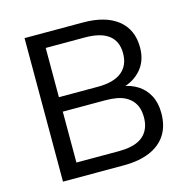

<svg xmlns="http://www.w3.org/2000/svg" viewBox="-104 -808 907 911"><g transform="rotate(-15 349.5 -352.5)"><path d="M95 0V-705H382Q492 -705 552.5 -657Q613 -609 613 -521Q613 -456 576.5 -413.5Q540 -371 481 -357V-365Q525 -359 558.5 -337.5Q592 -316 611 -280Q630 -244 630 -194Q630 -131 602.5 -88Q575 -45 522 -22.5Q469 0 394 0ZM180 -71H388Q420 -71 445 -76Q470 -81 488.5 -91Q507 -101 519.5 -116Q532 -131 538.5 -151Q545 -171 545 -195Q545 -222 538.5 -242Q532 -262 519 -277Q506 -292 487.5 -302Q469 -312 444 -316.5Q419 -321 388 -321H180ZM180 -392H372Q449 -392 488.5 -423.5Q528 -455 528 -515Q528 -574 489 -604Q450 -634 372 -634H180Z"/></g></svg>

Font: Nunito Sans 10pt
Style: Regular
Weight: 400
Designer: Vernon Adams
Foundry: Vernon Adams
Version: Version 3.101;gftools[0.9.27]